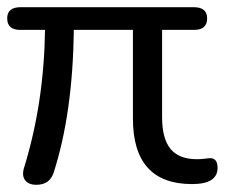

<svg xmlns="http://www.w3.org/2000/svg" viewBox="-22 -506 630 533"><path d="M79 7Q57 7 47.5 -6Q38 -19 45 -41Q100 -219 103 -423H34Q-2 -423 -2 -455Q-2 -486 35 -486H516Q553 -486 553 -455Q553 -423 517 -423H428V-180Q428 -121 451.5 -92.5Q475 -64 525 -64Q535 -64 547 -65.5Q559 -67 561 -67Q582 -67 582 -40Q582 5 511 5Q347 5 347 -177V-423H183Q180 -191 127 -27Q116 7 79 7Z"/></svg>

Font: Nunito
Style: Regular
Weight: 400
Designer: Vernon Adams
Foundry: Vernon Adams
Version: Version 3.602